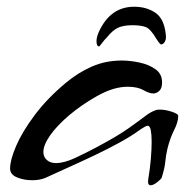

<svg xmlns="http://www.w3.org/2000/svg" viewBox="-20 -535 557 571"><path d="M379 -515Q415 -515 441.5 -497.5Q468 -480 473 -433Q475 -420 470.5 -411.5Q466 -403 459 -403Q457 -403 453 -408Q449 -413 446 -418Q428 -449 413.5 -454.5Q399 -460 374 -460Q346 -460 330 -452Q314 -444 299 -425Q290 -416 283 -406.5Q276 -397 275 -397Q267 -397 267 -412Q267 -424 273 -438Q307 -515 379 -515ZM428 16Q418 16 421 -3Q426 -32 428.5 -61.5Q431 -91 431 -113Q431 -134 428.5 -147.5Q426 -161 419 -161Q416 -161 410.5 -158Q405 -155 392 -146Q370 -130 335.5 -111Q301 -92 261 -73Q221 -54 183 -37Q145 -20 115 -6Q98 1 76 1Q51 1 30.5 -7.5Q10 -16 10 -34Q10 -59 28 -101Q46 -143 83 -192.5Q120 -242 175 -288Q212 -319 253 -337Q294 -355 342 -355Q367 -355 395 -349Q423 -343 442.5 -329Q462 -315 462 -290Q462 -272 453.5 -264.5Q445 -257 436 -257Q424 -257 406.5 -267Q389 -277 360 -277Q339 -277 317 -270.5Q295 -264 268 -249Q222 -223 186 -192.5Q150 -162 129.5 -133Q109 -104 109 -83Q109 -68 119.5 -59Q130 -50 146 -50Q171 -50 204 -65.5Q237 -81 267 -97Q329 -130 361.5 -153Q394 -176 411.5 -189.5Q429 -203 445 -208Q448 -209 456 -209Q472 -209 491.5 -202.5Q511 -196 510 -190Q510 -172 498 -148.5Q486 -125 478 -93Q473 -71 471.5 -53.5Q470 -36 461 -7Q460 -3 448 6.5Q436 16 428 16Z"/></svg>

Font: Grechen Fuemen
Style: Regular
Weight: 400
Designer: Robert E. Leuschke
Foundry: Robert E. Leuschke
Version: Version 1.010; ttfautohint (v1.8.3)